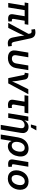

<svg xmlns="http://www.w3.org/2000/svg" viewBox="2086 -2891 1009 5221"><g transform="rotate(90 2590.5 -280.5)"><path d="M491.7 3.4Q415 3.4 386.5 -31.5Q357.9 -66.4 369.1 -134.8L432.1 -515.6H555.2L495.1 -154.3Q490.2 -124.5 497.1 -111.1Q503.9 -97.7 528.3 -97.7Q540.5 -97.7 547.6 -98.6Q554.7 -99.6 560.1 -101.6L565.9 -6.8Q554.7 -3.4 534.9 0Q515.1 3.4 491.7 3.4ZM59.6 0 145 -515.6H267.6L182.6 0ZM47.9 -446.8 64.5 -545.9H653.3L637.2 -446.8Z M602.5 0 899.9 -549.3 897 -571.3Q893.1 -602.1 881.6 -616.9Q870.1 -631.8 849.9 -634.3Q829.6 -636.7 797.9 -629.9L784.7 -627L771 -726.1Q785.2 -731.4 809.8 -735.4Q834.5 -739.3 860.8 -739.3Q905.8 -739.3 938.2 -725.1Q970.7 -710.9 992.2 -680.7Q1013.7 -650.4 1023.9 -601.6L1119.1 -158.7Q1126 -127 1138.7 -111.3Q1151.4 -95.7 1170.7 -92.8Q1189.9 -89.8 1215.3 -95.2L1230.5 -98.1L1243.7 -1.5Q1230.5 3.9 1206.3 8.1Q1182.1 12.2 1155.3 12.2Q1112.3 12.2 1080.6 -2.2Q1048.8 -16.6 1028.6 -46.9Q1008.3 -77.1 999 -126L965.8 -296.9Q956.1 -350.1 951.4 -402.1Q946.8 -454.1 942.4 -508.8H975.6Q953.1 -454.1 933.3 -401.9Q913.6 -349.6 887.2 -296.9L738.3 0Z M1556.6 8.8Q1482.9 8.8 1433.6 -17.3Q1384.3 -43.5 1363.8 -92.5Q1343.3 -141.6 1354.5 -211.4L1410.2 -545.9H1537.1L1482.9 -219.2Q1476.6 -179.2 1485.4 -152.8Q1494.1 -126.5 1517.1 -113Q1540 -99.6 1574.7 -99.6Q1610.4 -99.6 1637.5 -113Q1664.6 -126.5 1682.1 -152.8Q1699.7 -179.2 1706.1 -219.2L1760.3 -545.9H1887.2L1832 -211.4Q1820.3 -142.1 1783.7 -92.8Q1747.1 -43.5 1689.2 -17.3Q1631.3 8.8 1556.6 8.8Z M2105 0 2019 -417.5Q2015.6 -433.6 2006.3 -440.7Q1997.1 -447.8 1978.5 -447.8H1957.5L1974.1 -549.8H1997.6Q2064.5 -549.8 2099.6 -525.1Q2134.8 -500.5 2143.1 -445.8L2178.7 -249Q2187.5 -196.8 2191.4 -143.8Q2195.3 -90.8 2199.2 -37.1H2168Q2189.9 -91.3 2210.9 -144Q2231.9 -196.8 2257.8 -249L2406.7 -545.9H2541L2247.1 0Z M2832 7.3Q2754.4 7.3 2718.3 -31.2Q2682.1 -69.8 2694.3 -143.1L2744.1 -442.9H2569.3L2586.4 -545.9H3062L3045.4 -442.9H2871.1L2823.2 -153.8Q2818.8 -125 2828.9 -110.6Q2838.9 -96.2 2868.2 -96.2Q2877 -96.2 2891.4 -98.4Q2905.8 -100.6 2915 -102.5L2918.9 -4.4Q2897.5 1.5 2875.5 4.4Q2853.5 7.3 2832 7.3Z M3238.8 -319.8 3186 0H3059.1L3149.4 -545.9H3269.5L3249 -411.1H3239.3Q3262.2 -458.5 3290.5 -490Q3318.8 -521.5 3354.5 -537.1Q3390.1 -552.7 3433.6 -552.7Q3490.2 -552.7 3530 -528.8Q3569.8 -504.9 3587.6 -459Q3605.5 -413.1 3594.2 -347.2L3502.9 204.1H3375.5L3463.9 -327.6Q3473.1 -383.3 3452.4 -414.1Q3431.6 -444.8 3382.3 -444.8Q3349.1 -444.8 3318.6 -430.2Q3288.1 -415.5 3266.8 -387.7Q3245.6 -359.9 3238.8 -319.8ZM3364.7 -615.7 3405.8 -765.1H3525.4L3443.4 -615.7Z M3637.7 204.1 3715.8 -267.6Q3730 -353 3771.2 -417Q3812.5 -481 3876 -516.8Q3939.5 -552.7 4019.5 -552.7Q4096.2 -552.7 4148.2 -519Q4200.2 -485.4 4222.2 -422.4Q4244.1 -359.4 4230 -271.5Q4215.8 -184.6 4176 -121.3Q4136.2 -58.1 4079.6 -24.2Q4022.9 9.8 3958 9.8Q3911.6 9.8 3883.3 -5.9Q3855 -21.5 3839.8 -43.7Q3824.7 -65.9 3817.9 -86.4H3812L3764.6 204.1ZM3941.4 -94.7Q3983.9 -94.7 4016.4 -117.7Q4048.8 -140.6 4070.3 -181.2Q4091.8 -221.7 4100.1 -273.4Q4108.9 -324.7 4100.8 -364Q4092.8 -403.3 4067.9 -425.8Q4043 -448.2 4000.5 -448.2Q3958.5 -448.2 3926 -426.5Q3893.6 -404.8 3871.8 -365.7Q3850.1 -326.7 3841.3 -273.9Q3832.5 -220.2 3841.1 -179.7Q3849.6 -139.2 3874.8 -116.9Q3899.9 -94.7 3941.4 -94.7Z M4444.3 3.4Q4368.2 3.4 4337.6 -31.5Q4307.1 -66.4 4318.4 -134.8L4386.2 -545.9H4513.2L4448.7 -155.8Q4443.8 -126 4450.7 -112.8Q4457.5 -99.6 4481.4 -99.6Q4494.1 -99.6 4501 -100.3Q4507.8 -101.1 4513.2 -103L4519 -6.8Q4507.8 -3.4 4488 0Q4468.3 3.4 4444.3 3.4Z M4836.4 11.2Q4765.1 11.2 4714.8 -16.8Q4664.6 -44.9 4637.7 -95.9Q4610.8 -147 4610.8 -215.3Q4610.8 -280.8 4631.6 -341.3Q4652.3 -401.9 4691.7 -449.5Q4731 -497.1 4787.4 -524.9Q4843.8 -552.7 4915 -552.7Q4986.3 -552.7 5036.9 -524.9Q5087.4 -497.1 5114.3 -446Q5141.1 -395 5141.1 -326.2Q5141.1 -260.3 5120.4 -199.7Q5099.6 -139.2 5060.1 -91.6Q5020.5 -43.9 4964.1 -16.4Q4907.7 11.2 4836.4 11.2ZM4840.3 -91.8Q4884.3 -91.8 4917 -114.3Q4949.7 -136.7 4970.9 -172.4Q4992.2 -208 5002.7 -249.3Q5013.2 -290.5 5013.2 -328.1Q5013.2 -363.8 5002.2 -391.1Q4991.2 -418.5 4968.8 -434.1Q4946.3 -449.7 4911.1 -449.7Q4867.2 -449.7 4834.5 -427.5Q4801.8 -405.3 4780.5 -369.6Q4759.3 -334 4748.8 -292.7Q4738.3 -251.5 4738.3 -213.4Q4738.3 -160.2 4763.2 -126Q4788.1 -91.8 4840.3 -91.8Z"/></g></svg>

Font: Inter SemiBold
Style: Italic
Weight: 600
Italic angle: -9.3988°
Designer: Rasmus Andersson
Foundry: rsms
Version: Version 4.001;git-66647c0bb